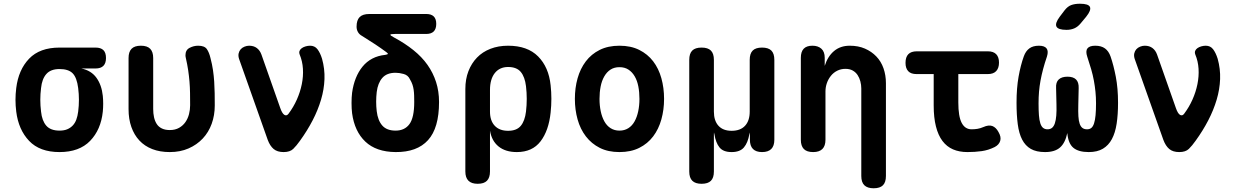

<svg xmlns="http://www.w3.org/2000/svg" viewBox="-20 -805 6640 1029"><path d="M492 -438H416Q469 -427 497 -388Q525 -349 531 -291Q533 -270 533 -249Q533 -228 531 -207Q521 -110 463 -50Q405 10 299 10Q193 10 136 -50Q79 -110 67 -207Q63 -239 63 -270Q63 -301 67 -333Q79 -431 136 -490.5Q193 -550 299 -550H492Q520 -550 534 -536.5Q548 -523 548 -494Q548 -466 534 -452Q520 -438 492 -438ZM299 -105Q323 -105 340 -112Q357 -119 369.5 -132Q382 -145 389 -164Q396 -183 399 -207Q403 -239 403 -270Q403 -301 399 -333Q392 -389 369.5 -412Q347 -435 299 -435Q252 -435 228.5 -408.5Q205 -382 200 -333Q196 -301 196 -270Q196 -239 200 -207Q205 -158 228 -131.5Q251 -105 299 -105Z M669 -494Q669 -527 685 -543.5Q701 -560 735 -560Q769 -560 785 -543.5Q801 -527 801 -494V-221Q801 -197 805.5 -176.5Q810 -156 820 -140.5Q830 -125 847.5 -116.5Q865 -108 890 -108Q919 -108 940 -120Q961 -132 974 -151Q987 -170 993 -193.5Q999 -217 999 -241Q999 -275 998.5 -306.5Q998 -338 995.5 -368Q993 -398 988.5 -428.5Q984 -459 976 -494Q975 -498 974.5 -501.5Q974 -505 974 -509Q974 -537 996 -548.5Q1018 -560 1042 -560Q1076 -560 1088.5 -542Q1101 -524 1108 -494Q1117 -460 1121.5 -429Q1126 -398 1128 -367.5Q1130 -337 1130.5 -305.5Q1131 -274 1131 -240Q1131 -187 1114.5 -141.5Q1098 -96 1066.5 -62.5Q1035 -29 990.5 -9.5Q946 10 890 10Q837 10 796 -6Q755 -22 727 -52Q699 -82 684 -124.5Q669 -167 669 -220Z M1415 -55 1261 -490Q1256 -506 1259 -519Q1262 -532 1270 -541Q1278 -550 1290.5 -555Q1303 -560 1315 -560Q1340 -560 1356.5 -547.5Q1373 -535 1381 -513L1482 -226Q1492 -197 1504 -189.5Q1516 -182 1526 -195Q1553 -231 1571 -271.5Q1589 -312 1597.5 -354Q1606 -396 1603.5 -436.5Q1601 -477 1586 -513Q1582 -524 1585.5 -532.5Q1589 -541 1597.5 -547Q1606 -553 1618 -556.5Q1630 -560 1642 -560Q1667 -560 1681.5 -541Q1696 -522 1706 -490Q1721 -436 1719 -381Q1717 -326 1700.5 -270.5Q1684 -215 1655.5 -160Q1627 -105 1588 -51Q1569 -24 1551.5 -7Q1534 10 1500 10Q1466 10 1446.5 -6.5Q1427 -23 1415 -55Z M2092 -604Q2150 -573 2195.5 -536.5Q2241 -500 2271 -457.5Q2301 -415 2317 -365.5Q2333 -316 2333 -258Q2333 -119 2274 -54Q2215 11 2100 10Q1996 9 1938 -46Q1880 -101 1867 -198Q1864 -223 1864 -253Q1864 -283 1867 -308Q1873 -351 1887 -386Q1901 -421 1923 -448Q1945 -475 1975.5 -491Q2006 -507 2045 -511Q2057 -513 2058.5 -516Q2060 -519 2050 -526Q2023 -546 1991.5 -567Q1960 -588 1921 -612Q1906 -620 1898.5 -633Q1891 -646 1891 -662Q1891 -697 1907.5 -713.5Q1924 -730 1959 -730H2265Q2291 -730 2304.5 -717Q2318 -704 2318 -677Q2318 -650 2304.5 -636.5Q2291 -623 2264 -623H2097Q2073 -623 2072 -619Q2071 -615 2092 -604ZM2177 -380Q2167 -402 2143.5 -408.5Q2120 -415 2100 -415Q2053 -415 2029 -387.5Q2005 -360 1999 -312Q1996 -286 1996 -260Q1996 -234 1999 -209Q2005 -159 2029 -132Q2053 -105 2100 -105Q2149 -105 2174.5 -140Q2200 -175 2200 -258Q2200 -277 2199.5 -293Q2199 -309 2197 -323.5Q2195 -338 2190.5 -351.5Q2186 -365 2177 -380Z M2540 180Q2507 180 2490.5 163.5Q2474 147 2474 114V-328Q2474 -381 2490.5 -423.5Q2507 -466 2536.5 -496.5Q2566 -527 2608.5 -543.5Q2651 -560 2703 -560Q2807 -560 2864 -502.5Q2921 -445 2931 -348Q2935 -312 2935 -275.5Q2935 -239 2931 -202Q2921 -105 2877 -47.5Q2833 10 2750 10Q2689 10 2652 -20Q2615 -50 2606 -105V114Q2606 147 2590 163.5Q2574 180 2540 180ZM2703 -104Q2749 -104 2771 -130.5Q2793 -157 2799 -207Q2803 -241 2803 -275Q2803 -309 2799 -343Q2793 -393 2771 -419.5Q2749 -446 2703 -446Q2680 -446 2662 -437.5Q2644 -429 2631.5 -413Q2619 -397 2612.5 -374.5Q2606 -352 2606 -323V-207Q2606 -158 2631.5 -131Q2657 -104 2703 -104Z M3300 10Q3239 10 3194.5 -12.5Q3150 -35 3120 -74Q3090 -113 3075.5 -165Q3061 -217 3061 -275Q3061 -334 3075.5 -385.5Q3090 -437 3119.5 -476Q3149 -515 3194 -537.5Q3239 -560 3300 -560Q3361 -560 3406 -537.5Q3451 -515 3480.5 -476.5Q3510 -438 3524.5 -386Q3539 -334 3539 -275Q3539 -217 3524.5 -165Q3510 -113 3480.5 -74Q3451 -35 3406 -12.5Q3361 10 3300 10ZM3300 -105Q3327 -105 3347.5 -118Q3368 -131 3381 -154.5Q3394 -178 3400.5 -209Q3407 -240 3407 -275Q3407 -311 3401 -342Q3395 -373 3381.5 -396Q3368 -419 3348 -432Q3328 -445 3300 -445Q3272 -445 3252 -432Q3232 -419 3218.5 -395.5Q3205 -372 3199 -341Q3193 -310 3193 -275Q3193 -240 3199.5 -209Q3206 -178 3219 -154.5Q3232 -131 3252.5 -118Q3273 -105 3300 -105Z M3740 180Q3707 180 3690.5 164Q3674 148 3674 114V-484Q3674 -518 3690 -534Q3706 -550 3740 -550Q3774 -550 3790 -534Q3806 -518 3806 -484V-207Q3806 -158 3830.5 -131Q3855 -104 3901 -104Q3948 -104 3973 -131Q3998 -158 3998 -207V-484Q3998 -518 4014 -534Q4030 -550 4064 -550Q4098 -550 4114 -534Q4130 -518 4130 -484V-56Q4130 -23 4113.5 -6.5Q4097 10 4064 10Q4032 10 4015.5 -6.5Q3999 -23 3999 -56V-85Q3999 -95 3998.5 -95Q3998 -95 3996 -85Q3988 -40 3967 -15Q3946 10 3901 10Q3856 10 3836 -15Q3816 -40 3809 -85Q3807 -95 3806.5 -95Q3806 -95 3806 -85V114Q3806 148 3790 164Q3774 180 3740 180Z M4404 -315V-56Q4404 -23 4387.5 -6.5Q4371 10 4338 10Q4304 10 4288 -6.5Q4272 -23 4272 -56V-495Q4272 -528 4287.5 -544Q4303 -560 4334 -560Q4364 -560 4382 -544Q4400 -528 4400 -495V-452Q4416 -503 4450 -531.5Q4484 -560 4534 -560Q4580 -560 4615.5 -544.5Q4651 -529 4676.5 -502.5Q4702 -476 4715 -439Q4728 -402 4728 -359V138Q4728 172 4712 188Q4696 204 4662 204Q4629 204 4612.5 188Q4596 172 4596 138V-331Q4596 -350 4591 -369Q4586 -388 4576 -403Q4566 -418 4550 -427Q4534 -436 4511 -436Q4487 -436 4467 -426Q4447 -416 4433 -398.5Q4419 -381 4411.5 -359.5Q4404 -338 4404 -315Z M5274 -530Q5304 -530 5319 -514.5Q5334 -499 5334 -469.5Q5334 -440 5319 -424Q5304 -408 5274 -408H5116V-256Q5116 -181 5134 -146.5Q5152 -112 5187 -112Q5203 -112 5218.5 -114.5Q5234 -117 5250 -124Q5279 -137 5298.5 -129.5Q5318 -122 5331 -98Q5347 -71 5340.5 -50Q5334 -29 5311 -17Q5277 0 5241 5Q5205 10 5165 10Q5121 10 5087.5 -4.5Q5054 -19 5031 -49.5Q5008 -80 4996 -127.5Q4984 -175 4984 -240V-408H4892Q4862 -408 4847.5 -423.5Q4833 -439 4833 -468Q4833 -499 4848 -514.5Q4863 -530 4894 -530Z M5850 -560Q5882 -560 5902 -545.5Q5922 -531 5932 -502Q5948 -456 5960 -394Q5972 -332 5972 -254Q5972 -191 5964.5 -142Q5957 -93 5939 -59.5Q5921 -26 5891 -8Q5861 10 5815 10Q5760 10 5732.5 -13Q5705 -36 5700 -92Q5689 -39 5661 -14.5Q5633 10 5581 10Q5534 10 5504.5 -7Q5475 -24 5458 -57Q5441 -90 5434.5 -139.5Q5428 -189 5428 -254Q5428 -333 5439 -394.5Q5450 -456 5467 -503Q5477 -531 5496.5 -545.5Q5516 -560 5548 -560Q5578 -560 5589 -545.5Q5600 -531 5591 -502Q5579 -467 5570.5 -435Q5562 -403 5556.5 -373Q5551 -343 5548.5 -313.5Q5546 -284 5546 -251Q5546 -214 5548 -187.5Q5550 -161 5555.5 -144Q5561 -127 5570.5 -119.5Q5580 -112 5594 -112Q5609 -112 5618.5 -120Q5628 -128 5633.5 -144.5Q5639 -161 5641 -186Q5643 -211 5642 -246L5640 -333Q5638 -364 5654 -379Q5670 -394 5701 -394Q5732 -394 5747 -379Q5762 -364 5761 -333L5759 -243Q5758 -207 5759.5 -182Q5761 -157 5766.5 -141.5Q5772 -126 5781.5 -119Q5791 -112 5806 -112Q5820 -112 5829 -119.5Q5838 -127 5843.5 -144Q5849 -161 5851.5 -187.5Q5854 -214 5854 -251Q5854 -284 5851 -313.5Q5848 -343 5842.5 -373Q5837 -403 5828 -434Q5819 -465 5807 -501Q5797 -531 5808 -545.5Q5819 -560 5850 -560ZM5771 -679Q5756 -661 5737.5 -653Q5719 -645 5696 -645Q5651 -645 5642 -662.5Q5633 -680 5660 -716L5685 -749Q5702 -771 5721.5 -778Q5741 -785 5768 -785Q5814 -785 5821.5 -767.5Q5829 -750 5801 -715Z M6215 -55 6061 -490Q6056 -506 6059 -519Q6062 -532 6070 -541Q6078 -550 6090.5 -555Q6103 -560 6115 -560Q6140 -560 6156.5 -547.5Q6173 -535 6181 -513L6282 -226Q6292 -197 6304 -189.5Q6316 -182 6326 -195Q6353 -231 6371 -271.5Q6389 -312 6397.5 -354Q6406 -396 6403.5 -436.5Q6401 -477 6386 -513Q6382 -524 6385.5 -532.5Q6389 -541 6397.5 -547Q6406 -553 6418 -556.5Q6430 -560 6442 -560Q6467 -560 6481.5 -541Q6496 -522 6506 -490Q6521 -436 6519 -381Q6517 -326 6500.5 -270.5Q6484 -215 6455.5 -160Q6427 -105 6388 -51Q6369 -24 6351.5 -7Q6334 10 6300 10Q6266 10 6246.5 -6.5Q6227 -23 6215 -55Z"/></svg>

Font: Maple Mono Normal NL
Style: Bold
Weight: 700
Monospace: yes
Designer: subframe7536
Version: Version 7.000